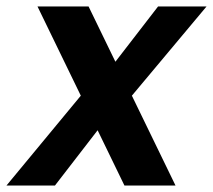

<svg xmlns="http://www.w3.org/2000/svg" viewBox="-62 -574 659 594"><path d="M240 -171 108 0H-42L188 -278L54 -554H212L295 -383L427 -554H577L346 -278L481 0H323Z"/></svg>

Font: SVN-Poppins SemiBold
Style: Italic
Weight: 600
Italic angle: -10°
Designer: Ninad Kale (Devanagari), Jonny Pinhorn (Latin)
Foundry: Indian Type Foundry
Version: Version 3.002 2017; ttfautohint (v1.8.3)